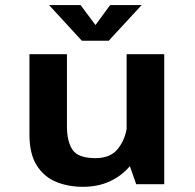

<svg xmlns="http://www.w3.org/2000/svg" viewBox="-20 -710 750 740"><path d="M299.5 10Q243 10 196.5 -9Q150 -28 121.8 -72.2Q93.5 -116.5 93.5 -192V-501H238V-224.5Q238 -163.5 260 -132Q282 -100.5 347.5 -100.5Q404 -100.5 432 -133.8Q460 -167 468 -213V-501H613V0H505L480.5 -69.5Q448.5 -32 403.2 -11Q358 10 299.5 10ZM526 -690.5 399 -553H295.5L169 -690.5H290.5L348 -613.5L404.5 -690.5Z"/></svg>

Font: League Mono SemiBold
Style: Regular
Weight: 600
Width: 6
Designer: Tyler Finck
Foundry: The League of Moveable Type / Tyler Finck
Version: Version 2.300;RELEASE